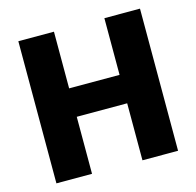

<svg xmlns="http://www.w3.org/2000/svg" viewBox="-103 -810 936 915"><g transform="rotate(-15 365.0 -352.5)"><path d="M240.6 -283.2H489.4V-1.9H665.1V-703.1H489.4V-423.5H240.6V-703.1H64.9V-1.9H240.6Z"/></g></svg>

Font: Hussar
Style: BdWide
Weight: 700
Foundry: Cannot Into Space Fonts
Version: Version 2.00